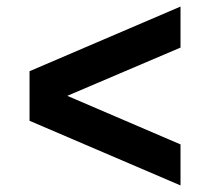

<svg xmlns="http://www.w3.org/2000/svg" viewBox="-20 -584 640 585"><path d="M530 -19 70 -216V-367L530 -564V-439L185 -292L530 -144Z"/></svg>

Font: Geist Mono
Style: Bold
Weight: 700
Monospace: yes
Designer: Basement.studio, Andrés Briganti, Mateo Zaragoza
Foundry: Basement.studio, Vercel, Andrés Briganti, Guido Ferreyra, Mateo Zaragoza
Version: Version 1.500; ttfautohint (v1.8.4.7-5d5b)